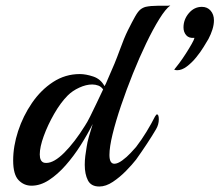

<svg xmlns="http://www.w3.org/2000/svg" viewBox="-20 -674 800 700"><path d="M342 6Q312 6 300.5 -16.5Q289 -39 289 -73Q289 -89 291 -105.5Q293 -122 296 -139Q298 -154 304 -175.5Q310 -197 318 -222Q299 -184 274 -144.5Q249 -105 219.5 -71.5Q190 -38 158.5 -17.5Q127 3 95 3Q67 3 47.5 -17.5Q28 -38 28 -89Q28 -141 46 -196Q64 -251 96.5 -298.5Q129 -346 173.5 -375Q218 -404 271 -404Q293 -404 320 -395Q347 -386 361 -360Q366 -368 369 -376Q372 -384 375 -390Q399 -443 416 -490Q433 -537 446 -563Q463 -597 473 -614.5Q483 -632 491.5 -639Q500 -646 511 -649Q520 -651 531 -652Q542 -653 554 -653Q566 -653 581.5 -653Q597 -653 601 -654Q584 -642 561 -605Q538 -568 513 -516Q488 -464 464.5 -405.5Q441 -347 421.5 -289.5Q402 -232 390.5 -185Q379 -138 379 -109Q379 -77 397 -77Q409 -77 425.5 -89Q442 -101 456 -116Q470 -131 476 -138Q496 -164 514 -193.5Q532 -223 545 -249Q550 -257 552 -257Q559 -257 559 -239Q559 -220 549 -203Q535 -179 515.5 -149.5Q496 -120 476 -92Q462 -74 439.5 -51Q417 -28 391.5 -11Q366 6 342 6ZM140 -81Q143 -80 149 -80Q177 -80 214.5 -117.5Q252 -155 290 -216Q298 -228 309 -250Q320 -272 332.5 -298.5Q345 -325 356 -348Q349 -358 338.5 -362Q328 -366 316 -366Q294 -366 269 -354.5Q244 -343 227 -326Q201 -300 177.5 -259Q154 -218 139.5 -178Q125 -138 125 -111Q125 -86 140 -81ZM626 -418Q623 -418 620.5 -418.5Q618 -419 615 -420Q621 -427 633 -443Q645 -459 657.5 -478.5Q670 -498 679 -514Q688 -530 689 -536Q669 -534 659 -545.5Q649 -557 649 -574Q649 -603 668.5 -626Q688 -649 716 -649Q736 -649 748 -635Q760 -621 760 -600Q760 -584 754.5 -566.5Q749 -549 740 -532Q734 -522 722.5 -503Q711 -484 695 -464.5Q679 -445 661 -431.5Q643 -418 626 -418Z"/></svg>

Font: Playball
Style: Regular
Weight: 400
Designer: Robert E. Leuschke
Foundry: Robert E. Leuschke
Version: Version 1.010